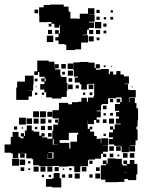

<svg xmlns="http://www.w3.org/2000/svg" viewBox="-20 -791 662 840"><path d="M249 -360H207V-365H182V-387H174V-399H156V-423H174V-434H161V-448H175V-455H152V-476H146V-463H130V-479H143V-526H193V-521H218V-494H219V-510H237V-492H221V-487H244V-461H248V-454H271V-428H251H275V-394H272V-367H249ZM60 -99H36V-120H27V-123H0V-159H27V-162V-192H35V-214H61V-192H69V-186H83V-194H71V-208H85V-196H89V-220H127V-215H152V-197H161V-208H175V-194H164V-190H187V-184H209V-220H213V-246H234V-254H221V-268H235V-255H237V-273H210V-309H237V-312H238V-341H278V-335H295V-344H323V-346H336V-363H360V-346H365V-364H389V-370H392V-395V-424H367V-422H360V-399H336V-422H329V-430H307V-452H322V-456H303V-484H301V-518H329V-520H367V-517H394V-493H399V-510H417V-492H400V-486H420V-489H456V-467H461V-478H475V-465H489V-480H507V-465H522V-457H544V-425H526V-423H540V-399H526H546V-397H574V-365H546V-363H544V-344H546V-363H570V-340H577V-317H584V-265H582V-237H577V-225H582V-177H573V-156H548V-154H571V-128H545V-151H544V-125H512V-151H508V-131H488V-151H508V-153H480V-159H456V-183H474V-190H457V-212H474V-224H461V-238H475V-225H482V-247H508V-250H487V-272H501V-281H488V-301H501V-306H483V-336H505V-343H490V-359H506V-344H512V-363H510V-365H488V-361H453V-336H427V-332H422V-307H403V-304H421V-278H403V-268H415V-254H401V-266H391V-248H365V-263H364V-245V-227H372V-237H384V-225H374V-215H392V-196H403V-184H421V-164H423V-186H453V-156H431V-155H452V-127H431V-118H445V-104H431V-118H422V-97H396V-93H369V-90H365V-64H336V-63H331V-38H305V-63H300V-64H277V-62H239V-65H215V-64H185H151V-93V-68H125V-94H150H121V-116V-98H95V-120H88V-101H68V-120H60ZM300 -489H276V-513H300ZM268 -491H248V-511H268ZM442 -497H434V-505H442ZM470 -499H466V-503H470ZM299 -460H277V-482H299ZM264 -465H252V-477H264ZM105 -354H51V-408H55V-434H89V-460H127V-422H125V-394H105V-393H120V-369H105ZM296 -433H280V-449H296ZM180 -435V-448H175V-435ZM144 -435H132V-447H144ZM298 -401H278V-421H298ZM388 -401H368V-421H388ZM325 -404H311V-418H325ZM560 -409H556V-413H560ZM140 -409H136V-413H140ZM384 -375H372V-387H384ZM173 -376H163V-386H173ZM143 -376H133V-386H143ZM353 -376H343V-386H353ZM475 -344H461V-358H475ZM446 -313H430V-329H446ZM151 -278H125V-304H151ZM181 -278H155V-304H181ZM209 -280H187V-302H209ZM474 -285H462V-297H474ZM443 -286H433V-296H443ZM93 -246H63V-276H93ZM120 -249H96V-273H120ZM479 -250H457V-272H479ZM149 -250H127V-272H149ZM179 -250H157V-272H179ZM446 -253H430V-269H446ZM205 -254H191V-268H205ZM509 -251V-264V-251ZM119 -220H97V-242H119ZM207 -222H189V-240H207ZM177 -222H159V-240H177ZM55 -224H41V-238H55ZM143 -226H133V-236H143ZM81 -228H75V-234H81ZM281 -178H241V-166H283V-141H288V-171H317V-202H322V-210H297H282V-207H281ZM206 -193H190V-209H206ZM443 -196H433V-206H443ZM215 -158V-182H211V-158ZM215 -157H233V-158H215ZM478 -131H458V-151H478ZM215 -125H230H215ZM209 -100H187V-118H186V-98H214V-124H191V-122H209ZM69 -121H87V-122H69ZM568 -101H548V-121H568ZM538 -101H518V-121H538ZM476 -103H460V-119H476ZM502 -107H494V-115H502ZM495 6H441V-5H422V-34H421V-68H444V-73H430V-89H446V-75H451V-98H485V-96H513V-71H518V-67H535V-73H520V-89H536V-74H548V-91H568V-74H581V-28H576V-3H540V-8H524V5H495ZM215 -97H230H215ZM63 -66H33V-96H63ZM90 -69H66V-93H90ZM385 -74H371V-88H385ZM113 -76H103V-86H113ZM179 -40H157V-62H179ZM149 -40H127V-62H149ZM209 -40H187V-62H209ZM358 -41H338V-61H358ZM237 -42H219V-60H237ZM86 -43H70V-59H86ZM416 -43H400V-59H416ZM293 -46H283V-56H293ZM112 -47H104V-55H112ZM261 -48H255V-54H261ZM524 -34H535V-35H524ZM248 29H208V26H181V-8H208V-11H215V-34H241V-11H248ZM329 -10H307V-32H329ZM419 -10H397V-32H419ZM296 -13H280V-29H296ZM385 -14H371V-28H385ZM265 -14H251V-28H265ZM203 -16H193V-26H203ZM173 -16H163V-26H173ZM308 -572H270V-595H263V-598H236V-643H221V-659H237V-644H242V-668H243V-682H240V-670H218V-687H205V-675H193V-687H205V-695H186V-694H152V-723H151V-759H171V-769H199V-771H259V-762H280V-740H288V-710H318V-709H329V-731H365V-755H393V-727H369V-726H394V-696H369V-693H391V-669H369V-661H361V-639H342V-637H365V-605H335V-575H308ZM147 -733H131V-749H147ZM416 -734H402V-748H416ZM474 -736H464V-746H474ZM416 -704H402V-718H416ZM475 -705H463V-717H475ZM444 -706H434V-716H444ZM423 -667H395V-695H423ZM446 -674H432V-688H446ZM388 -642H370V-660H388ZM208 -642H190V-660H208ZM418 -642H400V-660H418ZM445 -645H433V-657H445ZM213 -607H185V-635H213ZM390 -610H368V-632H390ZM236 -614H222V-628H236ZM415 -615H403V-627H415Z"/></svg>

Font: Rubik Storm
Style: Regular
Weight: 400
Designer: Hubert and Fischer, NaN
Foundry: Hubert and Fischer, NaN
Version: Version 2.201